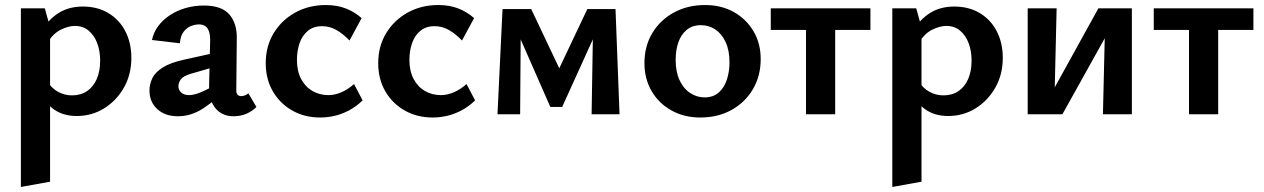

<svg xmlns="http://www.w3.org/2000/svg" viewBox="-20 -454 5025 763"><path d="M285 7Q230 7 192.5 -20.5Q155 -48 139 -97L167 -132Q184 -104 210 -89.5Q236 -75 266 -75Q301 -75 326 -92Q351 -109 364.5 -140Q378 -171 378 -213Q378 -251 366.5 -282Q355 -313 332.5 -332Q310 -351 278 -351Q252 -351 221.5 -336Q191 -321 168 -283L128 -304Q162 -367 205.5 -397.5Q249 -428 309 -428Q368 -428 411.5 -401.5Q455 -375 478.5 -329Q502 -283 502 -224Q502 -158 472.5 -106Q443 -54 394 -23.5Q345 7 285 7ZM63 289V-421H158L179 -346V268Z M908 8Q863 8 836.5 -23.5Q810 -55 811 -116L815 -286Q816 -312 811 -327.5Q806 -343 796 -350Q786 -357 771 -357Q756 -357 739 -350.5Q722 -344 709.5 -327.5Q697 -311 695 -282L584 -295Q590 -325 608.5 -350Q627 -375 655 -393.5Q683 -412 717.5 -422Q752 -432 790 -432Q861 -432 891.5 -396.5Q922 -361 921 -302L919 -94Q919 -83 924.5 -77.5Q930 -72 938 -72Q946 -72 953.5 -75Q961 -78 967 -83L999 -29Q984 -13 960.5 -2.5Q937 8 908 8ZM687 8Q636 8 605 -20.5Q574 -49 574 -94Q574 -120 585.5 -143.5Q597 -167 627 -186Q657 -205 712 -217L875 -253L880 -202L739 -161Q708 -152 698.5 -138.5Q689 -125 689 -112Q689 -96 700.5 -86Q712 -76 731 -76Q756 -76 793 -94Q830 -112 876 -136L878 -97Q834 -54 787 -23Q740 8 687 8Z M1253 13Q1190 13 1141 -15Q1092 -43 1064 -91.5Q1036 -140 1036 -203Q1036 -270 1067.5 -322Q1099 -374 1153 -404Q1207 -434 1275 -434Q1319 -434 1354 -420.5Q1389 -407 1417 -382L1369 -293Q1343 -320 1316.5 -335Q1290 -350 1260 -350Q1226 -350 1203.5 -331.5Q1181 -313 1170.5 -282.5Q1160 -252 1160 -216Q1160 -172 1176.5 -140.5Q1193 -109 1221.5 -92.5Q1250 -76 1285 -76Q1310 -76 1336 -87Q1362 -98 1387 -120L1421 -55Q1394 -29 1364.5 -14Q1335 1 1307 7Q1279 13 1253 13Z M1700 13Q1637 13 1588 -15Q1539 -43 1511 -91.5Q1483 -140 1483 -203Q1483 -270 1514.5 -322Q1546 -374 1600 -404Q1654 -434 1722 -434Q1766 -434 1801 -420.5Q1836 -407 1864 -382L1816 -293Q1790 -320 1763.5 -335Q1737 -350 1707 -350Q1673 -350 1650.5 -331.5Q1628 -313 1617.5 -282.5Q1607 -252 1607 -216Q1607 -172 1623.5 -140.5Q1640 -109 1668.5 -92.5Q1697 -76 1732 -76Q1757 -76 1783 -87Q1809 -98 1834 -120L1868 -55Q1841 -29 1811.5 -14Q1782 1 1754 7Q1726 13 1700 13Z M1957 0 1977 -418H2050L2047 0ZM2331 0 2337 -364 2377 -388 2214 -29H2167L2023 -357L2030 -418H2091L2216 -154H2189L2314 -418H2426L2442 0Z M2763 13Q2699 13 2648.5 -15Q2598 -43 2569.5 -92Q2541 -141 2541 -203Q2541 -271 2572.5 -323Q2604 -375 2658.5 -404.5Q2713 -434 2782 -434Q2846 -434 2895.5 -406.5Q2945 -379 2974 -330.5Q3003 -282 3003 -219Q3003 -152 2972 -99.5Q2941 -47 2887 -17Q2833 13 2763 13ZM2780 -67Q2815 -67 2837 -87Q2859 -107 2869 -139Q2879 -171 2879 -206Q2879 -254 2863.5 -287Q2848 -320 2822.5 -337Q2797 -354 2765 -354Q2731 -354 2708.5 -335Q2686 -316 2675.5 -285Q2665 -254 2665 -217Q2665 -169 2680.5 -135.5Q2696 -102 2722.5 -84.5Q2749 -67 2780 -67Z M3183 0V-421H3299V0ZM3043 -335V-421H3439V-335Z M3748 7Q3693 7 3655.5 -20.5Q3618 -48 3602 -97L3630 -132Q3647 -104 3673 -89.5Q3699 -75 3729 -75Q3764 -75 3789 -92Q3814 -109 3827.5 -140Q3841 -171 3841 -213Q3841 -251 3829.5 -282Q3818 -313 3795.5 -332Q3773 -351 3741 -351Q3715 -351 3684.5 -336Q3654 -321 3631 -283L3591 -304Q3625 -367 3668.5 -397.5Q3712 -428 3772 -428Q3831 -428 3874.5 -401.5Q3918 -375 3941.5 -329Q3965 -283 3965 -224Q3965 -158 3935.5 -106Q3906 -54 3857 -23.5Q3808 7 3748 7ZM3526 289V-421H3621L3642 -346V268Z M4363 0 4373 -421H4478V0ZM4064 0V-421H4179L4169 0ZM4140 0V-50L4345 -421H4407V-368L4202 0Z M4705 0V-421H4821V0ZM4565 -335V-421H4961V-335Z"/></svg>

Font: Ysabeau Office
Style: Bold
Weight: 700
Designer: Christian Thalmann (Catharsis Fonts)
Version: Version 2.001;gftools[0.9.30]; featfreeze: tnum,lnum,ss02